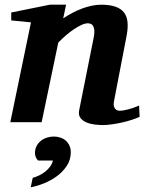

<svg xmlns="http://www.w3.org/2000/svg" viewBox="-20 -520 618 817"><path d="M574.2 -22.9Q561 -16.6 541.5 -10.3Q522 -3.9 500.2 1Q478.5 5.9 456.8 9Q435.1 12.2 418 12.2Q401.4 12.2 382.1 9.8Q362.8 7.3 346.9 0.5Q331.1 -6.3 322 -18.6Q313 -30.8 316.9 -50.8L377.9 -356Q381.8 -374 381.6 -386.5Q381.3 -398.9 377.7 -406.7Q374 -414.6 367.9 -417.7Q361.8 -420.9 354 -420.9Q342.3 -420.9 327.1 -414.1Q312 -407.2 295.2 -396Q278.3 -384.8 261 -369.9Q243.7 -355 228 -338.9L157.2 0H23.9L111.8 -424.8L27.8 -433.1V-466.8L191.9 -500H261.2L249 -441.9Q267.1 -454.1 287.4 -464.8Q307.6 -475.6 328.4 -483.4Q349.1 -491.2 369.9 -495.6Q390.6 -500 410.2 -500Q447.3 -500 471.4 -491.5Q495.6 -482.9 508.1 -466.3Q520.5 -449.7 522.7 -425.3Q524.9 -400.9 519 -369.1L464.8 -87.9Q462.4 -75.7 464.6 -68.1Q466.8 -60.5 470.9 -56.2Q475.1 -51.8 480 -50.3Q484.9 -48.8 488.8 -48.8Q504.4 -48.8 526.9 -54.9Q549.3 -61 571.8 -70.8ZM281.2 127.9Q281.2 159.7 264.6 185.1Q248 210.4 222.7 229.2Q197.3 248 167.5 260Q137.7 272 110.8 276.9L119.1 236.8Q131.8 233.4 145.8 226.8Q159.7 220.2 171.9 210.7Q184.1 201.2 193.1 189.2Q202.1 177.2 205.1 163.1H142.1Q128.9 149.9 128.9 130.9Q128.9 114.3 135.7 101.3Q142.6 88.4 153.8 79.3Q165 70.3 179.4 65.7Q193.8 61 209 61Q224.1 61 237.5 65.7Q251 70.3 260.5 78.9Q270 87.4 275.6 99.9Q281.2 112.3 281.2 127.9Z"/></svg>

Font: Charis SIL
Style: Bold Italic
Weight: 700
Italic angle: -11°
Foundry: SIL International
Version: Version 4.112